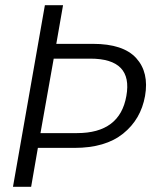

<svg xmlns="http://www.w3.org/2000/svg" viewBox="-20 -720 604 740"><path d="M136 -207H277Q442 -207 467 -350Q493 -494 328 -494H187ZM539 -350Q523 -260 454.5 -205Q386 -150 267 -150H126L100 0H30L153 -700H223L197 -551H338Q455 -551 505 -496Q555 -441 539 -350Z"/></svg>

Font: Poppins Light
Style: Italic
Weight: 300
Italic angle: -10°
Designer: Ninad Kale (Devanagari), Jonny Pinhorn (Latin)
Foundry: Indian Type Foundry
Version: Version 3.200;PS 1.000;hotconv 16.6.54;makeotf.lib2.5.65590